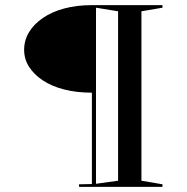

<svg xmlns="http://www.w3.org/2000/svg" viewBox="-20 -728 728 748"><path d="M613 -708V-698L531 -684V-24L613 -10V0H288V-10L338 -11V-367Q278 -367 229.5 -379.5Q181 -392 146.5 -415Q112 -438 93 -468Q74 -498 74 -534Q74 -571 93 -602.5Q112 -634 147 -658Q182 -682 230.5 -695Q279 -708 338 -708ZM354 -698V-12L440 -24V-684Z"/></svg>

Font: Kalnia SemiExpanded Light
Style: Regular
Weight: 300
Width: 6
Designer: Frida Medrano
Foundry: Frida Medrano
Version: Version 1.105